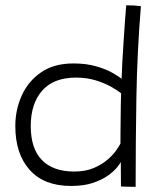

<svg xmlns="http://www.w3.org/2000/svg" viewBox="-20 -726 638 746"><path d="M450 -1.5Q450 -11 449.8 -30.8Q449.5 -50.5 449.5 -69.8Q449.5 -89 449.5 -96.5Q447.5 -92 436 -77.2Q424.5 -62.5 401.8 -45.5Q379 -28.5 343 -16Q307 -3.5 256 -3.5Q151 -3.5 95.2 -66Q39.5 -128.5 39.5 -236Q39.5 -300 64.8 -355.5Q90 -411 140 -445.2Q190 -479.5 265 -479.5Q315 -479.5 353.2 -468.5Q391.5 -457.5 416.5 -443.2Q441.5 -429 452.5 -420Q453 -442 455.2 -483Q457.5 -524 460.5 -569.5Q463.5 -615 466.2 -652.5Q469 -690 470.5 -705.5Q503 -705.5 527.5 -702Q513 -525 510 -349.8Q507 -174.5 507 0Q501.5 0 489.5 -0.2Q477.5 -0.5 465.8 -0.8Q454 -1 450 -1.5ZM268.5 -59.5Q312 -59.5 344.2 -73.2Q376.5 -87 398.2 -106Q420 -125 432 -142.5Q444 -160 448 -168Q448 -180.5 448.2 -207.8Q448.5 -235 448.8 -266.5Q449 -298 449.5 -324.8Q450 -351.5 450.5 -363.5Q438.5 -373.5 413.2 -388Q388 -402.5 352.8 -413.5Q317.5 -424.5 275.5 -424.5Q188.5 -424.5 144 -374Q99.5 -323.5 99.5 -236.5Q99.5 -148.5 143 -104Q186.5 -59.5 268.5 -59.5Z"/></svg>

Font: Grandstander ExtraLight
Style: Regular
Weight: 200
Designer: Tyler Finck
Foundry: Etcetera Type Co
Version: Version 1.200; ttfautohint (v1.8.3)